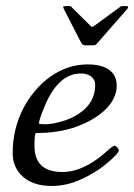

<svg xmlns="http://www.w3.org/2000/svg" viewBox="-20 -607 444 635"><path d="M192.9 -574Q189 -581.8 189 -584.4Q189 -586.9 199 -586.9H210.9Q213.9 -586.9 216.4 -584Q219 -581.1 220 -580.1L280 -521Q283 -518.1 284.7 -518.1Q286.4 -518.1 291 -521L371.8 -580.1Q380.4 -586.9 382.8 -586.9H397.9Q403.8 -586.9 403.8 -584.4Q403.8 -581.8 402.8 -580.2Q401.9 -578.6 400.3 -576.8Q398.7 -575 397.9 -574L306.9 -470Q298.6 -460.2 295.9 -458.6Q293.2 -457 284.9 -457H264.9Q256.8 -457 253.9 -459Q251 -460.9 245.8 -470.9ZM99.1 -167Q94 -167 94 -124Q94 -38.1 187 -38.1Q241.7 -38.1 302.2 -81.5Q317.9 -92.8 328.4 -102.5Q353 -125 358.2 -125Q363.3 -125 368.2 -119Q373 -113 373 -109.5Q373 -106 367.2 -98.9Q361.3 -91.8 350 -81.3Q338.6 -70.8 323.6 -58.8Q308.6 -46.9 288.7 -35Q268.8 -23.2 247.6 -13.7Q200 8.1 150.9 8.1Q82.8 8.1 47.4 -30.8Q22 -59.1 22 -100.7Q22 -142.3 31.1 -179.1Q40.3 -215.8 56.5 -247.6Q72.8 -279.3 95.8 -306.5Q118.9 -333.7 146 -353Q203.6 -394 270 -394Q340.1 -394 359.9 -353.5Q366 -341.1 366 -321.7Q366 -302.2 355.6 -281Q345.2 -259.8 327.1 -243.2Q291.5 -209.7 233.8 -188.4Q176 -167 99.1 -167ZM123 -243.9Q108.9 -209.7 108.9 -198.7Q108.9 -196 129.9 -196Q150.9 -196 183.1 -205.1Q215.3 -214.1 240.2 -230.5Q294.9 -266.4 294.9 -325.9Q294.9 -343 282 -353.5Q269 -364 248 -364Q168.5 -364 123 -243.9Z"/></svg>

Font: Fanwood Text
Style: Italic
Weight: 400
Italic angle: -9°
Version: Version 1.101